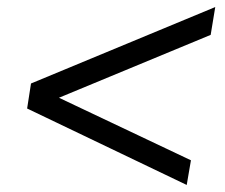

<svg xmlns="http://www.w3.org/2000/svg" viewBox="-20 -560 640 545"><path d="M510 -35 57 -252 68 -323 591 -540 578 -461 93 -260 100 -305 522 -105Z"/></svg>

Font: Nunito Sans 12pt Medium
Style: Italic
Weight: 500
Italic angle: -9°
Designer: Vernon Adams
Foundry: Vernon Adams
Version: Version 3.101;gftools[0.9.27]